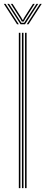

<svg xmlns="http://www.w3.org/2000/svg" viewBox="-27 -969 235 989"><path d="M102 0V-800H110V0ZM70 0V-800H78V0ZM86 0V-800H94V0ZM-7.2 -949H1.8L69.8 -844H60.8ZM10.8 -949H19.8L73 -866.5L83.2 -851.5H97.2L107.2 -866.5L160.8 -949H169.8L101.8 -844H78.8ZM28.8 -949H37.8L84.5 -875.8L87.2 -868H93.2L96 -875.8L142.8 -949H151.8L102.2 -871.2L95.2 -858.2H85.2L78.5 -871.2ZM178.8 -949H187.8L119.8 -844H110.8Z"/></svg>

Font: Big Shoulders Inline Text Thin Thin
Style: Regular
Weight: 250
Version: Version 2.002